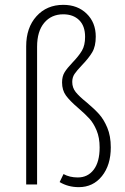

<svg xmlns="http://www.w3.org/2000/svg" viewBox="-20 -761 517 792"><path d="M375 -610Q375 -570 360.5 -545.5Q346 -521 318 -492Q297 -470 287.5 -456Q278 -442 278 -423Q278 -399 292.5 -381Q307 -363 337 -339Q368 -313 388 -291Q408 -269 422.5 -234.5Q437 -200 437 -153Q437 -80 400.5 -34.5Q364 11 305 11Q261 11 226 -10L242 -43Q267 -29 301 -29Q342 -29 366.5 -61Q391 -93 391 -153Q391 -193 378.5 -223Q366 -253 348.5 -272Q331 -291 302 -316Q268 -345 252 -367Q236 -389 236 -421Q236 -446 246.5 -463Q257 -480 279 -503Q305 -530 318 -552Q331 -574 331 -609Q331 -654 306.5 -678Q282 -702 241 -702Q192 -702 162.5 -667Q133 -632 133 -568V0H88V-570Q88 -647 130.5 -694Q173 -741 241 -741Q300 -741 337.5 -704.5Q375 -668 375 -610Z"/></svg>

Font: Fira Sans Extra Condensed ExtraLight
Style: Regular
Weight: 275
Width: 1
Designer: Carrois Corporate & Edenspiekermann AG
Foundry: Carrois Corporate GbR & Edenspiekermann AG
Version: Version 4.203